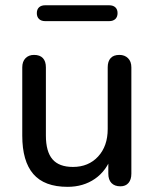

<svg xmlns="http://www.w3.org/2000/svg" viewBox="-20 -704 586 733"><path d="M65 -186.4V-446.7Q65 -469.2 77.4 -481.8Q89.8 -494.4 109.8 -494.4Q132.3 -494.4 143.8 -482.1Q155.2 -469.9 155.2 -446.7V-186.6Q155.2 -125.3 180.3 -96Q205.3 -66.7 258.5 -66.7Q317.8 -66.7 354.5 -106.4Q391.2 -146.2 391.2 -211.4V-446.7Q391.2 -469.9 402.4 -482.1Q413.5 -494.4 436 -494.4Q456 -494.4 468.8 -481.8Q481.5 -469.2 481.5 -446.7V-41.1Q481.5 -18.2 470.5 -5.5Q459.6 7.3 439.5 7.3Q417.6 7.3 405.5 -5.3Q393.5 -17.9 393.5 -41.1V-127.9L406.7 -109.1Q386.8 -52.1 342.5 -21.4Q298.1 9.3 237.9 9.3Q149.4 9.3 107.2 -39.6Q65 -88.5 65 -186.4ZM120.6 -653.8Q120.6 -668.3 129.1 -676.1Q137.5 -683.9 152.9 -683.9H396.5Q411.9 -683.9 420.4 -676Q428.8 -668.1 428.8 -653.9Q428.8 -639.6 420.4 -631.5Q411.9 -623.3 396.5 -623.3H152.9Q137.5 -623.3 129.1 -631.4Q120.6 -639.4 120.6 -653.8Z"/></svg>

Font: SN Pro Thin
Style: Regular
Weight: 200
Designer: Tobias Whetton
Foundry: Supernotes
Version: Version 1.003;Glyphs 3.3 (3324)